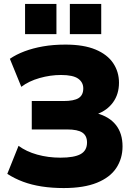

<svg xmlns="http://www.w3.org/2000/svg" viewBox="-20 -942 692 973"><path d="M303 11Q243 11 191.5 3Q140 -5 97 -21Q54 -37 17 -61L74 -203Q113 -174 168.5 -158.5Q224 -143 286 -143Q356 -143 388.5 -161Q421 -179 421 -220Q421 -254 397.5 -270Q374 -286 320 -286H141V-430H301Q355 -430 378.5 -445Q402 -460 402 -494Q402 -525 376 -543.5Q350 -562 289 -562Q235 -562 180.5 -546.5Q126 -531 88 -502L30 -644Q62 -666 104.5 -682Q147 -698 198.5 -707Q250 -716 312 -716Q404 -716 464 -691Q524 -666 553.5 -622Q583 -578 583 -523Q583 -465 553 -423.5Q523 -382 470 -363V-368Q534 -351 567.5 -308.5Q601 -266 601 -200Q601 -139 569.5 -91Q538 -43 471.5 -16Q405 11 303 11ZM334 -769V-922H493V-769ZM107 -769V-922H266V-769Z"/></svg>

Font: Nunito Sans 9pt Black
Style: Regular
Weight: 900
Version: Version 3.101;gftools[0.9.27]